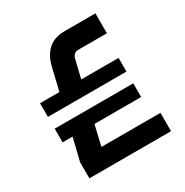

<svg xmlns="http://www.w3.org/2000/svg" viewBox="-162 -830 924 961"><g transform="rotate(-30 300.0 -350.0)"><path d="M81 0V-93L124 -270H250L200 -55L161 -106H553V0ZM55 -223V-302H509V-223ZM55 -370V-449H509V-370ZM159 -415 199 -583Q213 -637 247.5 -668.5Q282 -700 344 -700H520V-585H356Q338 -585 329 -575Q320 -565 317 -548L285 -415Z"/></g></svg>

Font: SUSE SemiBold
Style: Regular
Weight: 600
Designer: Rene Bieder
Foundry: SUSE
Version: Version 1.000